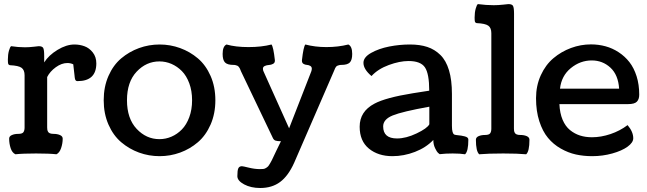

<svg xmlns="http://www.w3.org/2000/svg" viewBox="-20 -753 3174 942"><path d="M196.8 -478.5V-446.8Q218.8 -481.9 262.2 -508.3Q305.7 -534.7 345.2 -534.7Q371.1 -534.7 394.5 -526.1Q418 -517.6 435.3 -495.6Q452.6 -473.6 452.6 -441.9Q452.6 -355 360.4 -355Q358.4 -355 356.4 -355.5Q354.5 -356 353.3 -356.9Q352.1 -357.9 351.1 -358.9Q350.1 -359.9 349.4 -361.8Q348.6 -363.8 348.1 -365.2Q347.7 -366.7 347.2 -369.9Q346.7 -373 346.4 -375Q346.2 -377 345.9 -380.6Q345.7 -384.3 345.2 -386.7L339.4 -437.5Q326.2 -443.8 310.5 -443.8Q282.2 -443.8 253.7 -423.1Q225.1 -402.3 211.4 -375V-127.9Q211.4 -120.6 212.2 -116.5Q212.9 -112.3 215.6 -106.9Q218.3 -101.6 225.1 -98.9Q231.9 -96.2 242.7 -96.2Q261.2 -96.2 274.4 -90.3Q287.6 -84.5 287.6 -72.8Q287.6 -49.3 279.8 -26.4Q272 -3.4 256.8 3.9Q222.7 0 156.7 0Q90.8 0 55.7 3.9Q39.6 -3.4 32.2 -26.1Q24.9 -48.8 24.9 -72.8Q24.9 -84.5 38.1 -90.3Q51.3 -96.2 69.8 -96.2Q88.9 -96.2 94.7 -104.2Q100.6 -112.3 100.6 -127V-383.8Q100.6 -409.7 85.7 -420.4Q70.8 -431.2 28.3 -433.1Q22 -434.6 20.3 -439.5Q18.6 -444.3 18.6 -460.4Q18.6 -485.4 23.9 -504.4Q29.3 -523.4 34.7 -526.4Q69.3 -521 102.5 -521Q123 -521 145.8 -523.7Q168.5 -526.4 169.9 -526.4Q187 -526.4 191.9 -517.8Q196.8 -509.3 196.8 -478.5Z M763.2 -534.7Q815.4 -534.7 863.8 -517.1Q912.1 -499.5 950.9 -466.6Q989.7 -433.6 1013.2 -380.4Q1036.6 -327.1 1036.6 -261.2Q1036.6 -195.3 1013.2 -141.8Q989.7 -88.4 950.9 -55.2Q912.1 -22 863.8 -4.4Q815.4 13.2 763.2 13.2Q710.4 13.2 662.1 -4.4Q613.8 -22 574.7 -55.2Q535.6 -88.4 512.2 -141.8Q488.8 -195.3 488.8 -261.2Q488.8 -327.1 512.2 -380.4Q535.6 -433.6 574.7 -466.6Q613.8 -499.5 662.1 -517.1Q710.4 -534.7 763.2 -534.7ZM762.2 -70.3Q793 -70.3 821.3 -82.5Q849.6 -94.7 872.3 -117.9Q895 -141.1 908.7 -178.2Q922.4 -215.3 922.4 -261.2Q922.4 -307.1 908.7 -344.2Q895 -381.3 872.3 -404.3Q849.6 -427.2 821.3 -439.5Q793 -451.7 762.2 -451.7Q697.8 -451.7 650.4 -401.4Q603 -351.1 603 -261.2Q603 -171.4 650.4 -120.8Q697.8 -70.3 762.2 -70.3Z M1272.9 -402.8 1398.4 -123.5 1507.3 -402.8Q1509.8 -410.2 1509.8 -416Q1509.8 -425.3 1502.2 -429.7Q1494.6 -434.1 1485.6 -434.6Q1476.6 -435.1 1469 -439.7Q1461.4 -444.3 1461.4 -454.6V-458Q1468.8 -523.4 1478 -534.7Q1525.9 -522 1581.1 -522Q1639.6 -522 1689 -534.7Q1708 -525.9 1708 -488.3Q1708 -458.5 1696.3 -446.5Q1684.6 -434.6 1655.3 -434.6Q1648.4 -434.6 1643.1 -433.1Q1637.7 -431.6 1634.5 -430.2Q1631.3 -428.7 1628.4 -424.8Q1625.5 -420.9 1624.5 -418.7Q1623.5 -416.5 1621.3 -411.1Q1619.1 -405.8 1618.2 -403.8L1422.9 46.4Q1394 110.4 1354.2 139.9Q1314.5 169.4 1256.8 169.4Q1210.9 169.4 1177.7 151.6Q1144.5 133.8 1144.5 111.3Q1144.5 82.5 1149.4 72.5Q1154.3 62.5 1167 62.5Q1171.9 62.5 1200.9 69.6Q1230 76.7 1254.9 76.7Q1266.1 76.7 1272.5 75.9Q1278.8 75.2 1285.6 70.8Q1292.5 66.4 1295.9 62.5Q1299.3 58.6 1306.6 45.9Q1314 33.2 1318.8 22.2Q1323.7 11.2 1335.7 -13.4Q1347.7 -38.1 1358.4 -60.1Q1340.3 -60.1 1331.5 -63.2Q1322.8 -66.4 1318.4 -76.7L1162.1 -403.8Q1161.6 -405.3 1159.2 -411.1Q1156.7 -417 1155.8 -418.7Q1154.8 -420.4 1151.6 -424.6Q1148.4 -428.7 1145.3 -430.2Q1142.1 -431.6 1137 -433.1Q1131.8 -434.6 1125 -434.6Q1095.7 -434.6 1084 -446.5Q1072.3 -458.5 1072.3 -488.3Q1072.3 -525.9 1091.3 -534.7Q1135.7 -522 1199.2 -522Q1263.7 -522 1312 -534.7Q1321.3 -523.4 1328.6 -458V-454.6Q1328.6 -444.3 1319.3 -439.5Q1310.1 -434.6 1299.3 -434.1Q1288.6 -433.6 1279.3 -429.4Q1270 -425.3 1270 -416Q1270 -408.2 1272.9 -402.8Z M2106 -66.4Q2070.3 -28.8 2015.9 -7.8Q1961.4 13.2 1905.3 13.2Q1835.4 13.2 1790 -23.9Q1744.6 -61 1744.6 -131.3Q1744.6 -206.5 1817.4 -244.6Q1872.1 -273.9 2004.9 -295.4Q2029.8 -299.8 2085.9 -308.1Q2085.9 -391.1 2064.9 -422.4Q2043.9 -453.6 1984.4 -453.6Q1940.9 -453.6 1887.7 -434.1Q1834.5 -414.6 1802.7 -379.9Q1763.2 -413.1 1763.2 -444.8Q1763.2 -472.2 1800.8 -493.4Q1838.4 -514.6 1889.4 -524.7Q1940.4 -534.7 1991.7 -534.7Q2040 -534.7 2076.4 -522.7Q2112.8 -510.7 2140.6 -483.4Q2168.5 -456.1 2182.9 -408.2Q2197.3 -360.4 2197.3 -292V-135.7Q2197.3 -115.7 2200.4 -105.7Q2203.6 -95.7 2207.5 -93.5Q2211.4 -91.3 2220.2 -90.3Q2235.4 -88.9 2242.7 -87.6Q2250 -86.4 2259.8 -84Q2269.5 -81.5 2273.7 -77.6Q2277.8 -73.7 2277.8 -67.9Q2277.8 -10.3 2261.7 3.9Q2238.3 0 2200.7 0Q2166.5 0 2137.2 3.4Q2133.8 1 2128.7 -3.4Q2123.5 -7.8 2114.7 -25.9Q2106 -43.9 2106 -66.4ZM1927.7 -73.7Q1972.2 -73.7 2023.9 -98.4Q2075.7 -123 2086.4 -143.1V-229.5Q1953.1 -205.6 1906.5 -186.5Q1859.9 -167.5 1859.9 -132.8Q1859.9 -73.7 1927.7 -73.7Z M2501.5 -122.6Q2501.5 -115.2 2502.2 -111.1Q2502.9 -106.9 2505.6 -101.6Q2508.3 -96.2 2515.1 -93.5Q2522 -90.8 2532.7 -90.8Q2551.3 -90.8 2564.5 -85Q2577.6 -79.1 2577.6 -67.4Q2577.6 -10.3 2561.5 3.9Q2519.5 0 2449.2 0Q2374 0 2331.1 3.9Q2314.9 -10.7 2314.9 -67.4Q2314.9 -79.1 2328.1 -85Q2341.3 -90.8 2359.9 -90.8Q2378.9 -90.8 2384.8 -98.9Q2390.6 -106.9 2390.6 -121.6V-590.3Q2390.6 -616.2 2375.7 -627Q2360.8 -637.7 2318.4 -639.6Q2312 -641.1 2310.3 -646Q2308.6 -650.9 2308.6 -667Q2308.6 -691.9 2314 -710.9Q2319.3 -730 2324.7 -732.9Q2365.2 -727.5 2402.3 -727.5Q2424.3 -727.5 2448.7 -730.2Q2473.1 -732.9 2474.6 -732.9Q2491.7 -732.9 2496.8 -724.4Q2502 -715.8 2502 -685.1Q2502 -684.1 2502 -682.1Q2501.5 -613.3 2501.5 -122.6Z M3116.2 -288.6Q3116.2 -266.1 3104.7 -254.2Q3093.3 -242.2 3061.5 -242.2H2724.6Q2726.6 -197.8 2740.2 -165.5Q2753.9 -133.3 2776.4 -115Q2798.8 -96.7 2825.7 -88.1Q2852.5 -79.6 2884.3 -79.6Q2928.7 -79.6 2975.1 -95.2Q3021.5 -110.8 3059.1 -139.2Q3086.9 -106.4 3086.9 -74.7Q3086.9 -53.7 3059.1 -33.4Q3031.2 -13.2 2983.9 0Q2936.5 13.2 2885.3 13.2Q2843.3 13.2 2805.4 4.9Q2767.6 -3.4 2731.2 -24.2Q2694.8 -44.9 2668.5 -76.7Q2642.1 -108.4 2626 -158.2Q2609.9 -208 2609.9 -271Q2609.9 -332.5 2633.3 -383.8Q2656.7 -435.1 2695.3 -467.5Q2733.9 -500 2781.5 -517.6Q2829.1 -535.2 2879.4 -535.2Q2916.5 -535.2 2950.7 -525.9Q2984.9 -516.6 3015.1 -496.8Q3045.4 -477.1 3067.9 -448.5Q3090.3 -419.9 3103.3 -378.9Q3116.2 -337.9 3116.2 -288.6ZM3017.6 -317.9Q3013.2 -385.7 2974.9 -421.1Q2936.5 -456.5 2883.3 -456.5Q2826.7 -456.5 2780.5 -418.7Q2734.4 -380.9 2727.5 -317.9Z"/></svg>

Font: Coustard
Style: Regular
Weight: 400
Foundry: vernon adams
Version: Version 1.001